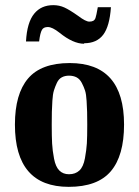

<svg xmlns="http://www.w3.org/2000/svg" viewBox="-20 -716 540 746"><path d="M251 -471Q462 -471 462 -232Q462 -111 410.5 -50.5Q359 10 247 10Q38 10 38 -232Q38 -351 89 -411Q140 -471 251 -471ZM319 -232Q319 -264 318.5 -280.5Q318 -297 316.5 -323.5Q315 -350 310.5 -364Q306 -378 298 -393.5Q290 -409 277.5 -415.5Q265 -422 248 -422Q232 -422 220 -415.5Q208 -409 201 -394Q194 -379 189.5 -364.5Q185 -350 183.5 -324.5Q182 -299 181.5 -281.5Q181 -264 181 -232Q181 -185 182.5 -158Q184 -131 190 -99.5Q196 -68 210.5 -53.5Q225 -39 248 -39Q273 -39 288.5 -53.5Q304 -68 310 -101Q316 -134 317.5 -159Q319 -184 319 -232ZM307 -548V-546Q264 -546 211 -589Q183 -611 166 -611Q149 -611 143 -600Q136 -588 132 -555H81Q85 -629 113 -663Q140 -696 187 -696Q210 -696 230 -687Q250 -678 284 -654Q313 -632 327 -632Q336 -632 342 -635Q348 -638 351 -646Q354 -654 360 -688H411Q406 -614 381 -581Q356 -548 307 -548Z"/></svg>

Font: Libra Serif Modern
Style: Bold
Weight: 700
Designer: Stefan Peev, Context Ltd
Foundry: Ascender Corporation
Version: Version 1.000